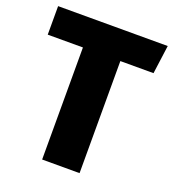

<svg xmlns="http://www.w3.org/2000/svg" viewBox="-128 -794 805 892"><g transform="rotate(20 274.5 -347.5)"><path d="M549 -695H7V-554H181V0H366V-554H530Z"/></g></svg>

Font: Fira Sans ExtraBold
Style: Regular
Weight: 800
Designer: bBox Type GmbH & Carrois Corporate GbR & Edenspiekermann AG
Foundry: bBox Type GmbH & Carrois Corporate GbR & Edenspiekermann AG
Version: Version 4.300;PS 004.300;hotconv 1.0.88;makeotf.lib2.5.64775